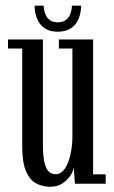

<svg xmlns="http://www.w3.org/2000/svg" viewBox="-20 -666 414 696"><path d="M162 11Q135.5 11 112.2 -0.5Q89 -12 74.8 -44Q60.5 -76 60.5 -137V-490H9V-523H135.5V-145Q135.5 -99.5 141.5 -75.5Q147.5 -51.5 158 -43Q168.5 -34.5 182 -34.5Q201 -34.5 214.5 -53.8Q228 -73 235.2 -104.8Q242.5 -136.5 242.5 -174.5V-490H193.5V-523H317.5V-34H363V0H251.5L247.5 -59.5Q245.5 -45.5 235 -29.2Q224.5 -13 206.2 -1Q188 11 162 11ZM189 -551Q159.5 -551 141 -564.2Q122.5 -577.5 114 -599Q105.5 -620.5 105.5 -645.5H138Q140 -615 153.2 -600Q166.5 -585 189 -585Q212.5 -585 225.8 -600Q239 -615 241 -645.5H274Q274 -620.5 265.5 -599Q257 -577.5 238.2 -564.2Q219.5 -551 189 -551Z"/></svg>

Font: Imbue Thin 10pt
Style: Regular
Weight: 400
Version: Version 1.102